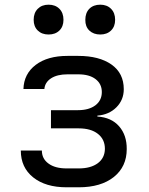

<svg xmlns="http://www.w3.org/2000/svg" viewBox="-20 -797 639 824"><path d="M410.2 -648.9Q381.3 -648.9 363.3 -666Q345.7 -683.1 346.2 -711.9Q346.2 -741.7 363.3 -759.3Q380.9 -776.9 410.2 -776.9Q439 -776.9 456.5 -759.3Q474.1 -741.7 474.1 -711.9Q474.1 -683.1 456.5 -666Q439 -648.9 410.2 -648.9ZM188.5 -648.9Q159.7 -648.9 142.1 -666Q124.5 -683.1 124.5 -711.9Q124.5 -741.7 142.1 -759.3Q159.7 -776.9 188.5 -776.9Q217.3 -776.9 234.9 -759.3Q252.4 -741.7 252.4 -711.9Q252.4 -683.1 234.9 -666Q217.3 -648.9 188.5 -648.9ZM265.6 6.8Q175.8 6.8 122.6 -35.6Q69.3 -78.1 69.3 -150.9H159.7Q159.7 -115.7 188 -95.2Q216.3 -74.2 265.6 -74.2H317.9Q369.6 -74.2 399.9 -96.7Q429.7 -119.1 430.2 -158.2Q430.2 -199.2 399.9 -222.7Q370.1 -246.1 317.9 -246.1H198.7V-324.2H314.9Q361.8 -324.2 389.6 -345.2Q417 -366.2 417 -401.9Q417 -437 390.1 -457.5Q363.3 -478 315.9 -478H269.5Q225.6 -478 199.2 -460.9Q172.9 -443.8 170.4 -415H80.6Q82.5 -480 133.3 -518.6Q184.1 -557.1 269.5 -557.1H315.9Q405.8 -557.1 458.5 -520Q511.2 -482.9 511.2 -414.1Q511.2 -368.2 479.5 -336.4Q447.8 -304.7 397.9 -300.8V-296.9Q458 -293 491.2 -254.9Q524.4 -216.8 523.9 -157.2Q523.9 -82 468.8 -37.6Q413.1 6.8 317.9 6.8Z"/></svg>

Font: UDEV Gothic 35
Style: Regular
Weight: 400
Version: v2.1.0; ttfautohint (v1.8.4.7-5d5b-dirty) -l 6 -r 45 -G 200 